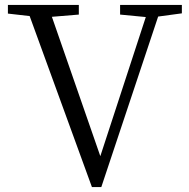

<svg xmlns="http://www.w3.org/2000/svg" viewBox="-20 -749 766 777"><path d="M716 -729V-695L620 -682L390 8H352L100 -684L12 -694V-729H299V-690L190 -681L386 -117L570 -680L466 -690V-729Z"/></svg>

Font: Shippori Mincho TTF
Style: Regular
Weight: 400
Version: Version 2.100